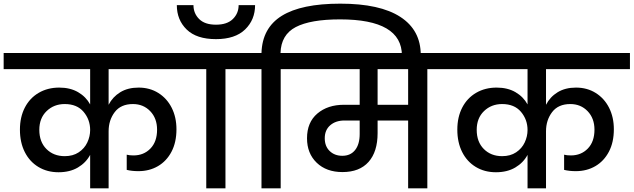

<svg xmlns="http://www.w3.org/2000/svg" viewBox="-44 -1030 3465 1050"><path d="M550 -652V-457Q572 -500 613.5 -525.5Q655 -551 714 -551Q775 -551 822 -521.5Q869 -492 895 -440.5Q921 -389 921 -323Q921 -252 894 -200.5Q867 -149 820 -121.5Q773 -94 713 -94Q677 -94 649 -101V-184Q664 -180 686 -180Q742 -180 778.5 -217.5Q815 -255 815 -321Q815 -383 777.5 -422Q740 -461 683 -461Q617 -461 583.5 -417Q550 -373 550 -312V0H449V-183Q426 -140 382 -114Q338 -88 276 -88Q214 -88 166 -117Q118 -146 91.5 -198.5Q65 -251 65 -321Q65 -390 92 -442Q119 -494 168 -522.5Q217 -551 280 -551Q340 -551 383 -526Q426 -501 449 -459V-652H-24V-740H1009V-652ZM310 -176Q355 -176 386.5 -197Q418 -218 433.5 -251Q449 -284 449 -319Q449 -376 413 -418.5Q377 -461 310 -461Q251 -461 211 -422.5Q171 -384 171 -320Q171 -254 210 -215Q249 -176 310 -176Z M1084 0V-652H962V-740H1311V-652H1189V0ZM1351 -1002Q1351 -922 1296.5 -869Q1242 -816 1137 -816Q1031 -816 977 -868.5Q923 -921 923 -1002H1014Q1014 -957 1045 -926Q1076 -895 1137 -895Q1198 -895 1229.5 -926Q1261 -957 1261 -1002Z M1817 -1010Q2034 -1010 2145.5 -937.5Q2257 -865 2257 -729V-712H2154V-726Q2154 -924 1816 -924Q1654 -924 1573.5 -882Q1493 -840 1490 -740H1613V-652H1491V0H1386V-652H1264V-740H1386Q1390 -877 1497 -943.5Q1604 -1010 1817 -1010Z M2415 -652H2293V0H2188V-371H2021V-302Q2021 -200 1971.5 -144.5Q1922 -89 1829 -89Q1741 -89 1688 -140Q1635 -191 1635 -274Q1635 -361 1691.5 -409Q1748 -457 1837 -457H1923V-652H1565V-740H2415ZM2188 -652H2021V-457H2188ZM1923 -371H1840Q1792 -371 1762 -345Q1732 -319 1732 -274Q1732 -230 1759 -204Q1786 -178 1828 -178Q1873 -178 1898 -209.5Q1923 -241 1923 -297Z M2942 -652V-457Q2964 -500 3005.5 -525.5Q3047 -551 3106 -551Q3167 -551 3214 -521.5Q3261 -492 3287 -440.5Q3313 -389 3313 -323Q3313 -252 3286 -200.5Q3259 -149 3212 -121.5Q3165 -94 3105 -94Q3069 -94 3041 -101V-184Q3056 -180 3078 -180Q3134 -180 3170.5 -217.5Q3207 -255 3207 -321Q3207 -383 3169.5 -422Q3132 -461 3075 -461Q3009 -461 2975.5 -417Q2942 -373 2942 -312V0H2841V-183Q2818 -140 2774 -114Q2730 -88 2668 -88Q2606 -88 2558 -117Q2510 -146 2483.5 -198.5Q2457 -251 2457 -321Q2457 -390 2484 -442Q2511 -494 2560 -522.5Q2609 -551 2672 -551Q2732 -551 2775 -526Q2818 -501 2841 -459V-652H2368V-740H3401V-652ZM2702 -176Q2747 -176 2778.5 -197Q2810 -218 2825.5 -251Q2841 -284 2841 -319Q2841 -376 2805 -418.5Q2769 -461 2702 -461Q2643 -461 2603 -422.5Q2563 -384 2563 -320Q2563 -254 2602 -215Q2641 -176 2702 -176Z"/></svg>

Font: Poppins Cyr Med
Style: Regular
Weight: 500
Designer: Ninad Kale (Devanagari), Jonny Pinhorn (Latin)
Foundry: Indian Type Foundry
Version: 4.004